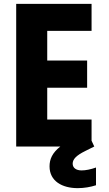

<svg xmlns="http://www.w3.org/2000/svg" viewBox="-20 -760 563 996"><path d="M455 -600V-740H64V0H293C251 33 237 66 237 103C237 180 303 216 383 216C417 216 450 210 478 201V109C450 119 424 124 403 124C374 124 357 110 357 89C357 67 374 47 423 23L469 0L455 -30V-140H225V-305H432V-446H225V-600Z"/></svg>

Font: Malmofest
Style: Bold
Weight: 700
Designer: Jonny Pinhorn (Poppins), Kolossal
Version: Version 1.004;Glyphs 3.1.2 (3151)